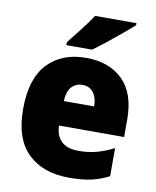

<svg xmlns="http://www.w3.org/2000/svg" viewBox="-86 -833 740 909"><g transform="rotate(10 284.0 -378.0)"><path d="M290 -563Q402 -563 467 -499Q532 -435 532 -310V-225H219Q220 -177 247.5 -150Q275 -123 330 -123Q377 -123 416.5 -133.5Q456 -144 499 -166V-31Q460 -10 415 0Q370 10 307 10Q183 10 110.5 -59.5Q38 -129 38 -273Q38 -419 106 -491Q174 -563 290 -563ZM296 -434Q265 -434 244.5 -413Q224 -392 221 -343H367Q367 -385 348 -409.5Q329 -434 296 -434ZM496 -756Q476 -738 442.5 -710Q409 -682 373 -653.5Q337 -625 311 -606H187V-620Q212 -652 244 -692.5Q276 -733 297 -766H496Z"/></g></svg>

Font: Noto Sans Ethiopic SemiCondensed Black
Style: Regular
Weight: 900
Width: 4
Designer: Monotype Design Team
Foundry: Monotype Imaging Inc.
Version: Version 2.102; ttfautohint (v1.8.4.7-5d5b)